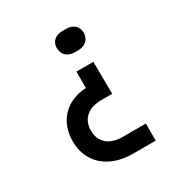

<svg xmlns="http://www.w3.org/2000/svg" viewBox="-168 -684 937 983"><g transform="rotate(-30 300.0 -192.5)"><path d="M360 -429C401 -429 428 -455 428 -493C428 -531 401 -555 360 -555H337C296 -555 269 -531 269 -493C269 -455 296 -429 337 -429ZM471 170V69H334C256 69 209 28 209 -40C209 -108 256 -149 333 -149H398L396 -339H296V-242C179 -237 101 -157 101 -40C101 88 193 170 337 170Z"/></g></svg>

Font: Tekne LDO SemiBold
Style: Regular
Weight: 600
Monospace: yes
Designer: Alessio Laiso, Mario Rullo, Paolo Rosset
Foundry: Alessio Laiso
Version: Version 1.000;hotconv 1.0.109;makeotfexe 2.5.65596